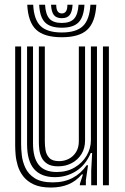

<svg xmlns="http://www.w3.org/2000/svg" viewBox="-20 -801 540 830"><path d="M200.1 9.7Q155 9.7 126.1 -3.6Q97.3 -17 80.8 -38.4Q64.3 -59.8 56.8 -84.5Q49.4 -109.1 47.5 -132.2Q45.6 -155.4 45.6 -171.6V-600H71.3V-176.5Q71.3 -157 74.3 -129.4Q77.4 -101.8 89.9 -75.1Q102.4 -48.3 130.4 -30.4Q158.5 -12.6 208.4 -12.6Q257.4 -12.6 294 -32Q330.6 -51.4 354.6 -86.7H360.6L351.2 -21.9V0H325.4L325.2 -5.7L338.7 -47.2H333.8Q308.6 -17.7 275.6 -4Q242.5 9.7 200.1 9.7ZM425 0V-600H450.7V0ZM231.6 -82Q201 -82 184 -93.2Q166.9 -104.4 159.3 -121.3Q151.7 -138.2 149.8 -155.8Q148 -173.4 148 -186.2V-600H173.8V-187.6Q173.8 -171.3 176.9 -151.9Q180 -132.4 193.1 -118.4Q206.1 -104.4 235.5 -104.4Q258.1 -104.4 277.5 -114.4Q297 -124.5 308.9 -143.8Q320.8 -163.1 320.8 -190.7V-600H347.7V-193.3Q347.7 -160.2 332.2 -135.1Q316.6 -110 290.3 -96Q264.1 -82 231.6 -82ZM215.9 -35.2Q157.1 -35.7 127.1 -70.5Q97 -105.4 97 -178.1V-600H122.7V-181.3Q122.7 -118.5 147.7 -88Q172.8 -57.4 225.4 -57.4Q269.3 -57.4 302.6 -77Q335.8 -96.5 354.4 -128.1Q373 -159.6 373 -195.5V-600H399.2V0H374.3V-63.6L378.3 -139.5H372.2Q350 -86.9 308.3 -60.9Q266.6 -34.8 215.9 -35.2ZM247.2 -640Q170.9 -640 136.2 -672.7Q101.5 -705.4 97.8 -780.5H123.5Q126.6 -716.3 155.4 -688.5Q184.2 -660.6 247.2 -660.6Q309.8 -660.6 338.6 -688.5Q367.3 -716.3 370.8 -780.5H396.5Q392.2 -705.4 357.5 -672.7Q322.9 -640 247.2 -640ZM247.2 -681.2Q197.3 -681.2 174.6 -704.2Q151.9 -727.3 149.3 -780.5H174.8Q177.1 -738.5 193.8 -720.1Q210.6 -701.8 247.2 -701.8Q283.6 -701.8 300.3 -720.1Q317.1 -738.5 319.5 -780.5H345.1Q342.2 -727.3 319.5 -704.2Q296.7 -681.2 247.2 -681.2ZM247.2 -722.4Q223.8 -722.4 213 -735.9Q202.2 -749.3 200.6 -780.5H223.1Q223 -760.5 229.5 -751.7Q236 -742.9 247.2 -742.9Q258.6 -742.9 265 -751.7Q271.5 -760.5 271.3 -780.5H293.8Q292 -749.3 281.1 -735.9Q270.3 -722.4 247.2 -722.4Z"/></svg>

Font: Big Shoulders Inline Text SC Thin
Style: Regular
Weight: 100
Designer: Patric King
Foundry: XO Type Co
Version: Version 2.002